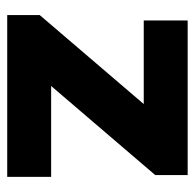

<svg xmlns="http://www.w3.org/2000/svg" viewBox="-24 -516 540 532"><g transform="rotate(90 246.0 -250.0)"><path d="M21.7 0V-90L268.3 -378.3H36.7V-500H465V-410L218.3 -121.7H470V0Z"/></g></svg>

Font: Funnel Display Light ExtraBold
Style: Regular
Weight: 800
Version: Version 1.000